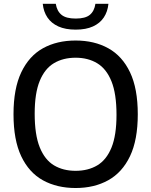

<svg xmlns="http://www.w3.org/2000/svg" viewBox="-20 -958 778 988"><path d="M369 9.5Q273 9.5 201 -30.2Q129 -70 89.2 -154Q49.5 -238 49.5 -370Q49.5 -502 89.5 -586Q129.5 -670 201.2 -709.8Q273 -749.5 369 -749.5Q465.5 -749.5 537.5 -709.5Q609.5 -669.5 649.2 -585.8Q689 -502 689 -370Q689 -238 649 -154.2Q609 -70.5 537 -30.5Q465 9.5 369 9.5ZM369 -79Q433.5 -79 480.8 -107.2Q528 -135.5 553.8 -198.8Q579.5 -262 579.5 -367Q579.5 -475.5 553.5 -539.8Q527.5 -604 480.2 -632.5Q433 -661 369 -661Q305 -661 257.8 -633Q210.5 -605 184.5 -541.8Q158.5 -478.5 158.5 -373Q158.5 -264.5 184.5 -200Q210.5 -135.5 257.8 -107.2Q305 -79 369 -79ZM369.5 -805.5Q316.5 -805.5 280.2 -822Q244 -838.5 224 -868.2Q204 -898 200 -938.5H267Q273 -901 296.5 -881.8Q320 -862.5 369.5 -862.5Q419.5 -862.5 442.5 -881.8Q465.5 -901 471 -938.5H538Q534 -898 514.2 -868.2Q494.5 -838.5 458.5 -822Q422.5 -805.5 369.5 -805.5Z"/></svg>

Font: Encode Sans Condensed Thin Medium
Style: Regular
Weight: 500
Version: Version 3.002